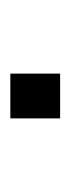

<svg xmlns="http://www.w3.org/2000/svg" viewBox="98 -543 137 373"><g transform="rotate(90 166.5 -356.5)"><path d="M123 -308.1V-404.8H210V-308.1Z"/></g></svg>

Font: Archivo Light
Style: Regular
Weight: 300
Designer: Hector Gatti
Foundry: Omnibus-Type
Version: Version 2.001